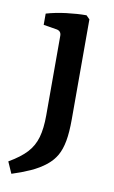

<svg xmlns="http://www.w3.org/2000/svg" viewBox="-96 -469 421 706"><g transform="rotate(10 114.5 -116.0)"><path d="M182 -414V-41Q182 8 176 40.5Q170 73 157.5 95Q145 117 123 135Q98 155 65.5 169.5Q33 184 -2 195L-21 152Q22 127 45 102Q68 77 77.5 43.5Q87 10 87 -39V-336Q87 -354 69 -357L20 -365V-407Q54 -417 94.5 -422Q135 -427 169 -427Z"/></g></svg>

Font: Yrsa Medium
Style: Regular
Weight: 500
Designer: Anna Giedrys (Yrsa+Rasa design), David Brezina (Yrsa art-direction, Rasa art-direction, design)
Foundry: Rosetta Type Foundry
Version: Version 2.004